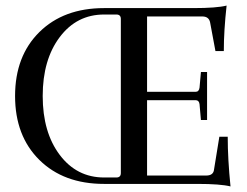

<svg xmlns="http://www.w3.org/2000/svg" viewBox="-20 -659 886 688"><path d="M353 -23H397Q413 -23 413 -39V-591Q413 -607 397 -607H353Q255 -607 194 -526Q133 -445 133 -315Q133 -185 194 -104Q255 -23 353 -23ZM353 0Q208 0 121 -86Q34 -172 34 -315Q34 -458 121 -544Q208 -630 353 -630H673Q756 -630 792 -639Q782 -549 782 -476H752L733 -578Q729 -600 705 -600H507V-330H681Q693 -330 695 -345L700 -401H722V-229H700L695 -286Q693 -300 681 -300H507V-30H719Q745 -30 747 -52L766 -169H796Q796 -89 806 9Q770 0 687 0Z"/></svg>

Font: Arapey
Style: Regular
Weight: 400
Designer: Eduardo Rodriguez Tunni
Foundry: Eduardo Rodriguez Tunni
Version: Version 4.000